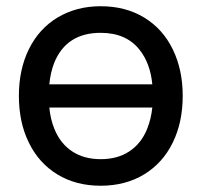

<svg xmlns="http://www.w3.org/2000/svg" viewBox="-20 -575 640 610"><path d="M71.3 -122.6Q40 -186.5 40 -270.5Q40 -354.5 72 -419.2Q104 -483.9 163.1 -519.5Q223.1 -555.2 299.8 -555.2Q378.9 -555.2 438 -519.3Q497.1 -483.4 528.8 -418.5Q560.5 -353.5 560.5 -270.5Q560.5 -186.5 528.8 -121.8Q497.1 -57.1 438 -21Q378.4 15.1 299.8 15.1Q221.2 15.1 162.1 -21Q103 -57.1 71.3 -122.6ZM136.7 -307.1H463.9Q457.5 -374 423.3 -417Q380.9 -470.7 299.8 -470.7Q190.9 -470.7 152.3 -375.5Q140.6 -346.2 136.7 -307.1ZM299.8 -69.3Q353.5 -69.3 391.1 -94.2Q428.7 -119.1 447.3 -165Q460.4 -197.8 463.9 -233.4H136.7Q140.1 -196.3 153.3 -164.1Q172.4 -118.2 209.7 -93.8Q247.1 -69.3 299.8 -69.3Z"/></svg>

Font: Vela Sans Med
Style: Regular
Weight: 500
Designer: Principal design: Mikhail Sharanda - project Manrope.
Design modification: Ravid Balaliev
Foundry: Mikhail Sharanda
Version: Version 1.001